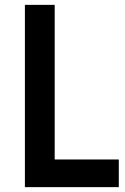

<svg xmlns="http://www.w3.org/2000/svg" viewBox="-20 -770 515 790"><path d="M205 -113.8H468.8V0H82.5V-750H205Z"/></svg>

Font: Now Alt Medium
Style: Regular
Weight: 500
Designer: Alfredo Marco Pradil
Foundry: Alfredo Marco Pradil
Version: Version 1.002;PS 001.002;hotconv 1.0.88;makeotf.lib2.5.64775